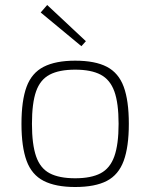

<svg xmlns="http://www.w3.org/2000/svg" viewBox="-20 -737 602 769"><path d="M281 -494Q361 -494 408 -469.5Q455 -445 475.5 -389.5Q496 -334 496 -241Q496 -149 475.5 -93Q455 -37 408 -12.5Q361 12 281 12Q203 12 155 -12.5Q107 -37 86.5 -93Q66 -149 66 -241Q66 -334 86.5 -389.5Q107 -445 155 -469.5Q203 -494 281 -494ZM281 -458Q217 -458 179 -438Q141 -418 124.5 -371Q108 -324 108 -241Q108 -159 124.5 -111Q141 -63 179 -43Q217 -23 281 -23Q345 -23 383 -43Q421 -63 438 -111Q455 -159 455 -241Q455 -324 438 -371Q421 -418 383 -438Q345 -458 281 -458ZM169 -717 324 -572 306 -552 143 -687Z"/></svg>

Font: Exo 2 ExtraLight
Style: Regular
Weight: 250
Designer: Natanael Gama
Foundry: Natanael Gama
Version: Version 2.010